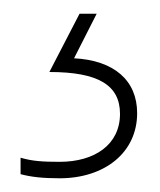

<svg xmlns="http://www.w3.org/2000/svg" viewBox="-20 -71 233 280"><path d="M180 94C180 46 146 17 88 14L121 -51H96L52 34C123 34 155 53 155 95C155 140 118 165 67 165C42 165 27 164 10 159V183C25 187 42 189 67 189C132 189 180 152 180 94Z"/></svg>

Font: Noto Sans Tamil UI Thin
Style: Regular
Weight: 100
Designer: Jelle Bosma - Monotype Design Team
Foundry: Monotype Imaging Inc.
Version: Version 2.004